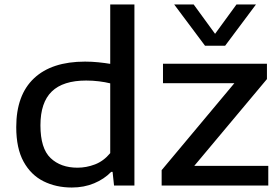

<svg xmlns="http://www.w3.org/2000/svg" viewBox="-20 -828 1250 857"><path d="M300.5 9Q230 9 174 -19Q118 -47 85.2 -106.5Q52.5 -166 52.5 -260.5Q52.5 -404 131.8 -478.5Q211 -553 359.5 -553Q390 -553 419 -550Q448 -547 472 -543V-808H580V0H489L482.5 -61H476.5Q445 -28.5 400 -9.8Q355 9 300.5 9ZM326 -79.5Q365.5 -79.5 404 -94.2Q442.5 -109 472 -144.5V-456Q450 -461.5 422 -465Q394 -468.5 364.5 -468.5Q261.5 -468.5 211 -419.5Q160.5 -370.5 160.5 -268.5Q160.5 -165.5 205.8 -122.5Q251 -79.5 326 -79.5ZM701.5 0V-68.5L1026 -456.5H707.5V-543.5H1171.5V-475L847 -87.5H1177.5V0ZM895 -624 757.5 -808H844.5L940 -677L1035.5 -808H1122.5L985 -624Z"/></svg>

Font: Encode Sans Expanded Medium
Style: Regular
Weight: 500
Width: 7
Designer: Multiple Designers
Foundry: Impallari Type
Version: Version 3.000; ttfautohint (v1.8.3) -l 8 -r 50 -G 200 -x 14 